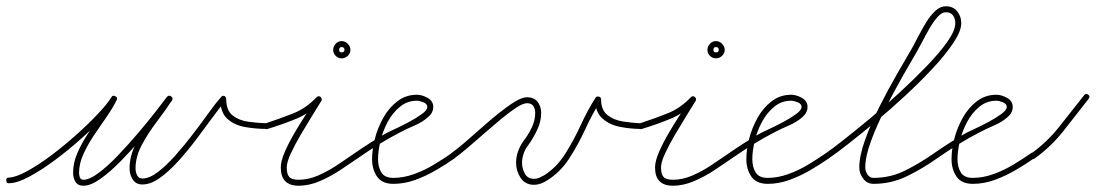

<svg xmlns="http://www.w3.org/2000/svg" viewBox="-20 -573 3493 612"><path d="M9 -7Q31 -8 67.5 -28Q104 -48 145 -79Q186 -110 225 -145Q264 -180 293.5 -211.5Q323 -243 335 -263Q339 -271 348 -266Q356 -262 352 -254Q339 -228 319 -199.5Q299 -171 279 -141Q259 -111 245.5 -81Q232 -51 232 -22Q232 -15 234.5 -7.5Q237 0 246 0Q265 0 294 -21.5Q323 -43 355.5 -77Q388 -111 419.5 -148Q451 -185 475.5 -216.5Q500 -248 512 -264Q518 -271 525 -266Q533 -261 528 -253Q508 -222 480.5 -186Q453 -150 432.5 -112Q412 -74 412 -36Q412 -25 417 -14.5Q422 -4 434 -4Q456 -4 483 -24.5Q510 -45 538.5 -77Q567 -109 594.5 -145Q622 -181 645 -213Q668 -245 685 -264Q689 -269 695 -267Q701 -264 701 -258Q701 -221 721.5 -205Q742 -189 771.5 -185Q801 -181 830 -180Q840 -180 840 -171Q839 -161 830 -162Q796 -162 761.5 -168Q727 -174 704.5 -194.5Q682 -215 682 -258Q682 -264 693 -260Q703 -256 699 -252Q681 -231 657 -198Q633 -165 605 -128Q577 -91 547.5 -58.5Q518 -26 489 -5.5Q460 15 434 15Q413 15 403 -1Q393 -17 393 -36Q393 -77 414 -116.5Q435 -156 463 -193Q491 -230 512 -263Q517 -271 525 -265Q533 -260 528 -252Q514 -234 488.5 -201.5Q463 -169 430.5 -131Q398 -93 364 -58.5Q330 -24 299.5 -2.5Q269 19 246 19Q228 19 220.5 6.5Q213 -6 213 -22Q213 -54 226.5 -85Q240 -116 260 -146.5Q280 -177 300.5 -206Q321 -235 335 -262Q339 -271 347 -266Q356 -261 351 -253Q339 -231 308 -198Q277 -165 236.5 -129Q196 -93 153.5 -61.5Q111 -30 72.5 -9.5Q34 11 9 11Q0 12 0 2Q-1 -7 9 -7Z M827 -180Q873 -195 914.5 -211.5Q956 -228 989 -263Q995 -269 1002 -264Q1008 -258 1004 -251Q993 -233 975 -204Q957 -175 938.5 -143.5Q920 -112 907 -84Q894 -56 894 -39Q894 -18 902 -9Q910 0 932 0Q963 0 995 -14Q1027 -28 1056.5 -48Q1086 -68 1111 -85Q1118 -90 1124 -82Q1129 -75 1121 -69Q1095 -51 1064 -30.5Q1033 -10 999 4.5Q965 19 932 19Q875 19 875 -39Q875 -60 888 -89.5Q901 -119 919.5 -150.5Q938 -182 957 -211Q976 -240 988 -261Q992 -268 1000 -262Q1009 -255 1003 -249Q967 -212 924.5 -194.5Q882 -177 833 -162Q824 -159 821 -168Q818 -177 827 -180ZM1069 -423Q1061 -423 1061 -414Q1061 -406 1069 -406Q1078 -406 1078 -414Q1078 -423 1069 -423ZM1069 -442Q1080 -442 1088.5 -433.5Q1097 -425 1097 -414Q1097 -403 1088.5 -395Q1080 -387 1069 -387Q1058 -387 1050 -395Q1042 -403 1042 -414Q1042 -425 1050 -433.5Q1058 -442 1069 -442Z M1108 -72Q1103 -79 1111 -85Q1134 -101 1157.5 -116Q1181 -131 1205 -145Q1213 -150 1235 -160Q1257 -170 1281.5 -183Q1306 -196 1324 -209Q1342 -222 1342 -232Q1342 -242 1329.5 -247Q1317 -252 1309 -252Q1278 -252 1254.5 -232.5Q1231 -213 1215.5 -184Q1200 -155 1192.5 -123Q1185 -91 1185 -66Q1185 -41 1195.5 -23.5Q1206 -6 1234 -6Q1266 -6 1299.5 -18Q1333 -30 1363.5 -48.5Q1394 -67 1420 -85Q1427 -90 1433 -82Q1438 -75 1430 -69Q1403 -50 1370.5 -31Q1338 -12 1303.5 0.5Q1269 13 1234 13Q1198 13 1182 -10Q1166 -33 1166 -66Q1166 -96 1175 -131Q1184 -166 1202 -198Q1220 -230 1247 -250.5Q1274 -271 1309 -271Q1325 -271 1343 -261Q1361 -251 1361 -232Q1361 -214 1345 -200Q1327 -184 1301.5 -173Q1276 -162 1255 -151Q1220 -133 1187 -112.5Q1154 -92 1121 -69Q1114 -64 1108 -72Z M1419 -85Q1436 -97 1460.5 -118Q1485 -139 1513 -164Q1541 -189 1569 -211.5Q1597 -234 1620.5 -248.5Q1644 -263 1660 -263Q1682 -263 1693.5 -248.5Q1705 -234 1705 -213Q1705 -186 1692.5 -159.5Q1680 -133 1665 -112Q1655 -100 1649.5 -84.5Q1644 -69 1644 -54Q1644 -36 1653 -19.5Q1662 -3 1682 -3Q1691 -3 1699 -6.5Q1707 -10 1714 -14Q1754 -39 1781.5 -82.5Q1809 -126 1831 -174Q1853 -222 1878 -261Q1882 -267 1889 -265Q1896 -263 1896 -256Q1896 -222 1916.5 -206Q1937 -190 1967 -185.5Q1997 -181 2023 -180Q2033 -180 2033 -171Q2032 -161 2023 -162Q1991 -162 1957 -168.5Q1923 -175 1900 -195.5Q1877 -216 1877 -256Q1877 -263 1887 -260Q1898 -257 1894 -251Q1868 -210 1845.5 -161Q1823 -112 1794.5 -68Q1766 -24 1724 2Q1715 8 1704 12Q1693 16 1682 16Q1654 16 1639.5 -6Q1625 -28 1625 -54Q1625 -73 1631.5 -91Q1638 -109 1649 -124Q1663 -142 1674.5 -165.5Q1686 -189 1686 -213Q1686 -226 1680 -235Q1674 -244 1660 -244Q1647 -244 1625 -229.5Q1603 -215 1576 -192.5Q1549 -170 1521 -145.5Q1493 -121 1469 -100.5Q1445 -80 1429 -69Q1421 -64 1416 -72Q1411 -80 1419 -85Z M2020 -180Q2066 -195 2107.5 -211.5Q2149 -228 2182 -263Q2188 -269 2195 -264Q2201 -258 2197 -251Q2186 -233 2168 -204Q2150 -175 2131.5 -143.5Q2113 -112 2100 -84Q2087 -56 2087 -39Q2087 -18 2095 -9Q2103 0 2125 0Q2156 0 2188 -14Q2220 -28 2249.5 -48Q2279 -68 2304 -85Q2311 -90 2317 -82Q2322 -75 2314 -69Q2288 -51 2257 -30.5Q2226 -10 2192 4.5Q2158 19 2125 19Q2068 19 2068 -39Q2068 -60 2081 -89.5Q2094 -119 2112.5 -150.5Q2131 -182 2150 -211Q2169 -240 2181 -261Q2185 -268 2193 -262Q2202 -255 2196 -249Q2160 -212 2117.5 -194.5Q2075 -177 2026 -162Q2017 -159 2014 -168Q2011 -177 2020 -180ZM2262 -423Q2254 -423 2254 -414Q2254 -406 2262 -406Q2271 -406 2271 -414Q2271 -423 2262 -423ZM2262 -442Q2273 -442 2281.5 -433.5Q2290 -425 2290 -414Q2290 -403 2281.5 -395Q2273 -387 2262 -387Q2251 -387 2243 -395Q2235 -403 2235 -414Q2235 -425 2243 -433.5Q2251 -442 2262 -442Z M2301 -72Q2296 -79 2304 -85Q2327 -101 2350.5 -116Q2374 -131 2398 -145Q2406 -150 2428 -160Q2450 -170 2474.5 -183Q2499 -196 2517 -209Q2535 -222 2535 -232Q2535 -242 2522.5 -247Q2510 -252 2502 -252Q2471 -252 2447.5 -232.5Q2424 -213 2408.5 -184Q2393 -155 2385.5 -123Q2378 -91 2378 -66Q2378 -41 2388.5 -23.5Q2399 -6 2427 -6Q2459 -6 2492.5 -18Q2526 -30 2556.5 -48.5Q2587 -67 2613 -85Q2620 -90 2626 -82Q2631 -75 2623 -69Q2596 -50 2563.5 -31Q2531 -12 2496.5 0.5Q2462 13 2427 13Q2391 13 2375 -10Q2359 -33 2359 -66Q2359 -96 2368 -131Q2377 -166 2395 -198Q2413 -230 2440 -250.5Q2467 -271 2502 -271Q2518 -271 2536 -261Q2554 -251 2554 -232Q2554 -214 2538 -200Q2520 -184 2494.5 -173Q2469 -162 2448 -151Q2413 -133 2380 -112.5Q2347 -92 2314 -69Q2307 -64 2301 -72Z M2613 -85Q2632 -98 2669.5 -127.5Q2707 -157 2754 -196Q2801 -235 2848 -278.5Q2895 -322 2935.5 -364Q2976 -406 3000.5 -441Q3025 -476 3025 -499Q3025 -514 3017.5 -524Q3010 -534 2995 -534Q2982 -534 2969 -519.5Q2956 -505 2944 -484.5Q2932 -464 2921.5 -443.5Q2911 -423 2904 -411Q2885 -379 2857.5 -330.5Q2830 -282 2802.5 -228Q2775 -174 2756.5 -124Q2738 -74 2738 -39Q2738 -28 2745 -17Q2752 -6 2764 -6Q2819 -6 2866.5 -30Q2914 -54 2958 -85Q2965 -90 2971 -82Q2976 -75 2968 -69Q2923 -37 2872.5 -12Q2822 13 2764 13Q2744 13 2731.5 -3.5Q2719 -20 2719 -39Q2719 -76 2737.5 -127.5Q2756 -179 2783.5 -233.5Q2811 -288 2839.5 -337.5Q2868 -387 2888 -421Q2896 -436 2907.5 -458Q2919 -480 2932 -501.5Q2945 -523 2961 -538Q2977 -553 2995 -553Q3018 -553 3031 -537Q3044 -521 3044 -499Q3044 -474 3019 -436.5Q2994 -399 2954 -356Q2914 -313 2866 -268.5Q2818 -224 2770.5 -184.5Q2723 -145 2684 -114.5Q2645 -84 2623 -69Q2616 -64 2610 -72Q2605 -79 2613 -85Z M2955 -72Q2950 -79 2958 -85Q2981 -101 3004.5 -116Q3028 -131 3052 -145Q3060 -150 3082 -160Q3104 -170 3128.5 -183Q3153 -196 3171 -209Q3189 -222 3189 -232Q3189 -242 3176.5 -247Q3164 -252 3156 -252Q3125 -252 3101.5 -232.5Q3078 -213 3062.5 -184Q3047 -155 3039.5 -123Q3032 -91 3032 -66Q3032 -41 3042.5 -23.5Q3053 -6 3081 -6Q3113 -6 3146.5 -18Q3180 -30 3210.5 -48.5Q3241 -67 3267 -85Q3274 -90 3280 -82Q3285 -75 3277 -69Q3250 -50 3217.5 -31Q3185 -12 3150.5 0.5Q3116 13 3081 13Q3045 13 3029 -10Q3013 -33 3013 -66Q3013 -96 3022 -131Q3031 -166 3049 -198Q3067 -230 3094 -250.5Q3121 -271 3156 -271Q3172 -271 3190 -261Q3208 -251 3208 -232Q3208 -214 3192 -200Q3174 -184 3148.5 -173Q3123 -162 3102 -151Q3067 -133 3034 -112.5Q3001 -92 2968 -69Q2961 -64 2955 -72Z M3266 -83Q3318 -120 3357.5 -170.5Q3397 -221 3436 -270Q3441 -277 3449 -271Q3456 -266 3450 -258Q3411 -208 3370.5 -156.5Q3330 -105 3278 -68Q3270 -62 3264 -70Q3259 -78 3266 -83Z"/></svg>

Font: FRB American Cursive Guidelines Extralight
Style: Italic
Weight: 200
Italic angle: -25°
Version: Version 2.0;Modular Font Editor K font №1